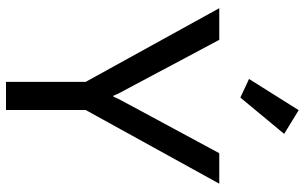

<svg xmlns="http://www.w3.org/2000/svg" viewBox="-208 -808 1016 640"><g transform="rotate(90 300.0 -488.0)"><path d="M252.9 0H346.7V-265.6L592.3 -710.9H490.7L328.6 -410.2Q320.8 -395.5 314.2 -383.3Q307.6 -371.1 302.2 -357.9H299.3Q293.9 -371.1 287.4 -383.3Q280.8 -395.5 272.9 -410.2L112.8 -710.9H7.3L252.9 -265.6ZM243.2 -810.1 305.2 -781.2 426.3 -927.2 347.2 -975.6Z"/></g></svg>

Font: Roboto Flex
Style: Regular
Weight: 400
Designer: Berlow after Robertson
Foundry: Google
Version: Version 3.200;gftools[0.9.32]